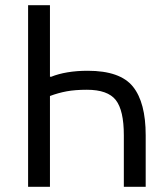

<svg xmlns="http://www.w3.org/2000/svg" viewBox="-20 -718 640 738"><path d="M88 -698H172V-423H177Q204 -434 239.5 -440Q275 -446 317 -446Q442 -446 491 -385Q540 -324 540 -198V0H456V-198Q456 -294 425 -333.5Q394 -373 314 -373Q269 -373 236.5 -367Q204 -361 172 -349V0H88Z"/></svg>

Font: Lilex Nerd Font
Style: Regular
Weight: 400
Designer: Mike Abbink, Paul van der Laan, Pieter van Rosmalen, Mikhael Khrustik
Foundry: Mikhael Khrustik
Version: Version 2.400; ttfautohint (v1.8.4.7-5d5b);Nerd Fonts 3.3.0